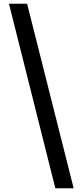

<svg xmlns="http://www.w3.org/2000/svg" viewBox="-20 -826 427 1027"><path d="M276 181 28 -806H125L374 181Z"/></svg>

Font: Noto Sans KR Thin
Style: Bold
Weight: 700
Version: Version 2.004-H2;hotconv 1.0.118;makeotfexe 2.5.65603